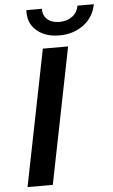

<svg xmlns="http://www.w3.org/2000/svg" viewBox="-60 -944 581 984"><g transform="rotate(-5 230.5 -452.0)"><path d="M41 0 181 -700H311L171 0ZM271 -760Q224 -760 187 -777.5Q150 -795 130.5 -827.5Q111 -860 114 -904H194Q193 -869 216 -849Q239 -829 278 -829Q317 -829 344 -849Q371 -869 377 -904H461Q449 -838 396.5 -799Q344 -760 271 -760Z"/></g></svg>

Font: Montserrat Thin SemiBold
Style: Italic
Weight: 600
Italic angle: -11.3°
Version: Version 9.000